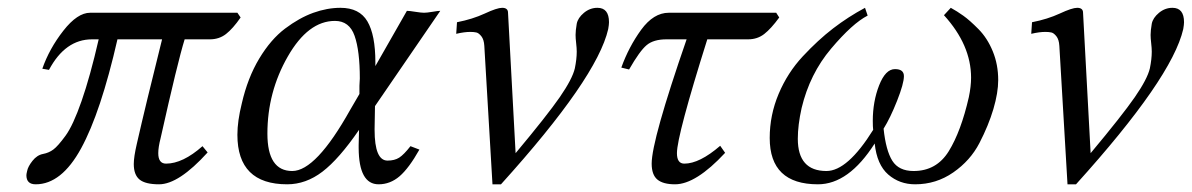

<svg xmlns="http://www.w3.org/2000/svg" viewBox="-20 -462 3066 494"><path d="M590.8 -429.2 599.1 -417Q579.1 -388.2 561.5 -374.5Q543.9 -360.8 520 -360.8H455.1Q437 -302.7 393.1 -106Q387.2 -83 387.2 -67.9Q387.2 -41 407.2 -41Q450.2 -41 501 -85.9L514.2 -69.8Q439.9 12.2 389.2 12.2Q354 12.2 339.1 0Q324.2 -12.2 324.2 -40Q324.2 -58.1 332 -91.8Q355 -192.9 397 -360.8H282.2Q239.3 -172.9 188.7 -80.3Q138.2 12.2 71.8 12.2Q47.9 12.2 47.9 -11.2Q47.9 -14.2 49.8 -22Q51.8 -33.2 63.5 -48.1Q75.2 -63 90.8 -65.9Q106 -68.8 117.4 -77.4Q128.9 -85.9 148.4 -112.5Q168 -139.2 189.9 -202.1Q211.9 -265.1 233.9 -360.8H216.8Q147.9 -360.8 106 -282.2L88.9 -285.2Q106.9 -336.9 143.1 -383.1Q179.2 -429.2 211.9 -429.2Z M944.8 -189 943.8 -130.9Q943.8 -130.9 943.8 -127.9Q943.8 -48.8 977.1 -48.8Q995.1 -48.8 1007.1 -56.4Q1019 -64 1036.1 -85.9L1059.1 -77.1Q1032.2 -29.3 1008.1 -8.5Q983.9 12.2 954.1 12.2Q903.3 12.2 902.8 -81.1V-88.9L903.8 -127.9Q852.1 -52.7 809.6 -20.3Q767.1 12.2 718.8 12.2Q590.8 12.2 590.8 -115.2Q590.8 -150.4 602.1 -195.8Q617.2 -261.7 647 -311.3Q676.8 -360.8 713.4 -388.4Q750 -416 785.9 -429Q821.8 -441.9 856 -441.9Q904.8 -441.9 925.3 -407Q945.8 -372.1 945.8 -301.8V-293V-292L1026.9 -434.1Q1033.7 -434.1 1048.8 -431.6Q1064 -429.2 1071 -429.2Q1078.1 -429.2 1092.5 -431.6Q1106.9 -434.1 1112.8 -434.1ZM841.8 -408.2Q772.9 -408.2 720.5 -316.7Q668 -225.1 668 -118.2Q668 -22 731.9 -22Q793 -22 880.9 -179.2L904.8 -220.2V-241.2Q904.8 -245.1 905.3 -251Q905.8 -256.8 905.8 -259.8Q905.8 -331.5 892.3 -369.9Q878.9 -408.2 841.8 -408.2Z M1226.1 -344.2Q1225.1 -360.4 1218.5 -368.7Q1211.9 -377 1205.8 -378.4Q1199.7 -379.9 1189.9 -379.9Q1174.8 -379.9 1153.8 -375L1155.8 -404.8Q1195.8 -412.6 1227.3 -427.2Q1258.8 -441.9 1272 -441.9Q1287.1 -441.9 1287.1 -429.2L1306.6 -67.9Q1387.7 -165 1420.2 -211.9Q1452.6 -258.8 1459 -286.1Q1463.9 -310.1 1463.9 -329.1Q1463.9 -337.9 1462.4 -350.8Q1460.9 -363.8 1460.9 -372.1Q1460.9 -383.3 1463.9 -400.9Q1466.8 -416 1482.4 -429Q1498 -441.9 1517.1 -441.9Q1546.9 -441.9 1546.9 -404.8Q1546.9 -398.9 1544.9 -387.2Q1516.1 -261.2 1269 12.2H1247.1Z M1656.7 -41Q1656.7 -101.1 1746.6 -360.8H1694.8Q1661.6 -360.8 1643.8 -345.9Q1626 -331.1 1598.6 -283.2L1578.6 -288.1Q1597.7 -341.3 1629.6 -385.3Q1661.6 -429.2 1700.7 -429.2H1977.1L1984.9 -417Q1963.9 -388.2 1946.3 -374.5Q1928.7 -360.8 1904.8 -360.8H1799.8Q1721.7 -112.8 1721.7 -67.9Q1721.7 -41 1740.7 -41Q1779.8 -41 1833 -86.9L1845.7 -68.8Q1770.5 12.2 1716.8 12.2Q1686 12.2 1671.4 0Q1656.7 -12.2 1656.7 -41Z M2548.3 -255.9Q2548.3 -223.6 2535.9 -181.4Q2523.4 -139.2 2500 -94Q2476.6 -48.8 2432.6 -18.3Q2388.7 12.2 2334.5 12.2Q2294.4 12.2 2265.4 -12.9Q2236.3 -38.1 2230.5 -92.8Q2163.6 12.2 2084.5 12.2Q1960.4 12.2 1960.4 -106.9Q1960.4 -166 1983.4 -220.5Q2006.3 -274.9 2045.4 -316.9Q2084.5 -358.9 2123.5 -388.9Q2162.6 -418.9 2205.6 -441.9L2212.4 -421.9Q2173.3 -401.9 2118.4 -336.9Q2063.5 -272 2042.5 -184.1Q2032.7 -140.1 2032.7 -105Q2032.7 -22 2106.4 -22Q2160.6 -22 2226.6 -127.9Q2225.6 -135.7 2225.6 -150.9Q2225.6 -200.7 2241.9 -242.4Q2258.3 -284.2 2282.7 -284.2Q2305.7 -284.2 2305.7 -266.1Q2305.7 -247.1 2288.1 -202.6Q2270.5 -158.2 2253.4 -130.9Q2259.3 -74.7 2275.9 -48.3Q2292.5 -22 2330.6 -22Q2389.6 -22 2421.1 -73Q2452.6 -124 2472.7 -211.9Q2478.5 -239.7 2478.5 -262.2Q2478.5 -346.2 2408.7 -422.9L2426.3 -441.9Q2442.4 -433.1 2458.5 -421.6Q2474.6 -410.2 2497.6 -387Q2520.5 -363.8 2534.4 -329.8Q2548.3 -295.9 2548.3 -255.9Z M2705.6 -344.2Q2704.6 -360.4 2698 -368.7Q2691.4 -377 2685.3 -378.4Q2679.2 -379.9 2669.4 -379.9Q2654.3 -379.9 2633.3 -375L2635.3 -404.8Q2675.3 -412.6 2706.8 -427.2Q2738.3 -441.9 2751.5 -441.9Q2766.6 -441.9 2766.6 -429.2L2786.1 -67.9Q2867.2 -165 2899.7 -211.9Q2932.1 -258.8 2938.5 -286.1Q2943.4 -310.1 2943.4 -329.1Q2943.4 -337.9 2941.9 -350.8Q2940.4 -363.8 2940.4 -372.1Q2940.4 -383.3 2943.4 -400.9Q2946.3 -416 2961.9 -429Q2977.5 -441.9 2996.6 -441.9Q3026.4 -441.9 3026.4 -404.8Q3026.4 -398.9 3024.4 -387.2Q2995.6 -261.2 2748.5 12.2H2726.6Z"/></svg>

Font: Linux Libertine
Style: Italic
Weight: 400
Italic angle: -12°
Designer: Philipp H. Poll
Foundry: Philipp H. Poll
Version: Version 5.1.6 ; ttfautohint (v0.9)